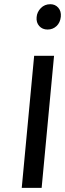

<svg xmlns="http://www.w3.org/2000/svg" viewBox="-20 -916 317 936"><path d="M86 0 146.5 -644H243.5L183 0ZM212 -772Q186.5 -772 171.2 -789.2Q156 -806.5 158.5 -832.5Q160.5 -857.5 179 -876.5Q197.5 -895.5 225.5 -895.5Q249 -895.5 264 -878.5Q279 -861.5 276.5 -834.5Q273.5 -805.5 255.5 -788.8Q237.5 -772 212 -772Z"/></svg>

Font: Karla SemiBold
Style: Italic
Weight: 600
Italic angle: -8°
Designer: Jonathan Pinhorn
Version: Version 2.004;gftools[0.9.33]